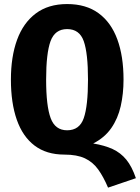

<svg xmlns="http://www.w3.org/2000/svg" viewBox="-20 -730 674 924"><path d="M574.5 -347Q574.5 -279 561 -219.2Q547.5 -159.5 515.5 -113.5Q483.5 -67.5 428.5 -39.5Q483 -30.5 521.8 -12.8Q560.5 5 587.8 38.2Q615 71.5 634 127.5L500 173Q478 121 452.5 85.5Q427 50 388.8 32Q350.5 14 290 14Q203.5 14 146.2 -29.5Q89 -73 60.8 -153.8Q32.5 -234.5 32.5 -347Q32.5 -457 62.2 -538.5Q92 -620 152.2 -665.2Q212.5 -710.5 303 -710.5Q394 -710.5 454.2 -666.5Q514.5 -622.5 544.5 -541Q574.5 -459.5 574.5 -347ZM403.5 -347Q403.5 -474 383 -532Q362.5 -590 303 -590Q244.5 -590 223.2 -531.8Q202 -473.5 202 -347Q202 -220 223.8 -161.5Q245.5 -103 303 -103Q363 -103 383.2 -161.8Q403.5 -220.5 403.5 -347Z"/></svg>

Font: Fira Code Light
Style: Bold
Weight: 700
Monospace: yes
Version: Version 5.002